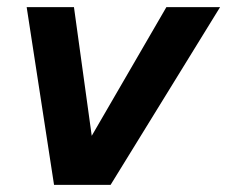

<svg xmlns="http://www.w3.org/2000/svg" viewBox="-20 -520 639 540"><path d="M448 -500H599L291 0H132L55 -500H188L238 -138Z"/></svg>

Font: Prodigy Sans SemiBold
Style: Italic
Weight: 600
Italic angle: -13°
Designer: Wei Huang
Foundry: Wei Huang
Version: Version 1.003; ttfautohint (v1.8.3)